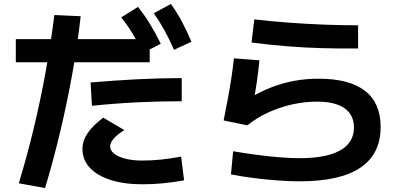

<svg xmlns="http://www.w3.org/2000/svg" viewBox="-20 -875 2040 971"><path d="M75 52Q116 -83 149.5 -221.5Q183 -360 209.5 -504.5Q236 -649 255 -799L388 -793Q372 -648 345.5 -501Q319 -354 284.5 -209Q250 -64 208 76ZM700 57Q607 57 539 35Q471 13 434 -27Q397 -67 397 -122Q397 -162 422.5 -200.5Q448 -239 502 -280L609 -217Q573 -195 555 -174Q537 -153 537 -135Q537 -114 557 -98Q577 -82 614 -72.5Q651 -63 700 -63Q747 -63 795 -68Q843 -73 896 -83L911 37Q855 47 804.5 52Q754 57 700 57ZM60 -560V-677H737V-560ZM438 -458Q556 -468 670.5 -474Q785 -480 899 -480V-363Q787 -363 674 -357.5Q561 -352 445 -340ZM704 -607Q677 -661 651.5 -703.5Q626 -746 593 -787L678 -840Q712 -797 739.5 -752Q767 -707 793 -654ZM860 -623Q836 -678 811.5 -722Q787 -766 758 -808L844 -855Q876 -811 900.5 -764.5Q925 -718 948 -664Z M1495 42Q1440 42 1376 37Q1312 32 1252.5 24Q1193 16 1148 7L1159 -110Q1218 -100 1278 -92Q1338 -84 1394 -79.5Q1450 -75 1495 -75Q1631 -75 1700.5 -114.5Q1770 -154 1770 -230Q1770 -294 1722.5 -327.5Q1675 -361 1583 -361Q1520 -361 1456 -346.5Q1392 -332 1334 -305Q1276 -278 1231 -241L1111 -266Q1124 -331 1134 -385Q1144 -439 1151 -486.5Q1158 -534 1163 -580L1292 -570Q1287 -517 1279 -461.5Q1271 -406 1260 -350L1241 -378Q1295 -411 1351.5 -433Q1408 -455 1467.5 -466Q1527 -477 1591 -477Q1747 -477 1826 -415.5Q1905 -354 1905 -233Q1905 -96 1802.5 -27Q1700 42 1495 42ZM1791 -630Q1695 -629 1607 -631.5Q1519 -634 1432 -641Q1345 -648 1252 -660L1266 -777Q1352 -767 1440 -760.5Q1528 -754 1616.5 -750.5Q1705 -747 1791 -747Z"/></svg>

Font: M PLUS 1
Style: Bold
Weight: 700
Designer: Coji Morishita
Foundry: UNDERFOREST DESIGN
Version: Version 1.001